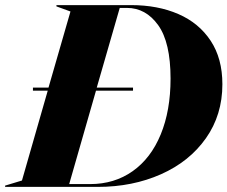

<svg xmlns="http://www.w3.org/2000/svg" viewBox="-76 -732 891 752"><path d="M114 -389 200 -687 145 -707V-712H437Q542 -712 622.5 -677Q703 -642 749 -572.5Q795 -503 795 -402Q795 -282 730.5 -190.5Q666 -99 554.5 -49.5Q443 0 307 0H-56V-5L10 -25L111 -377H53V-389ZM277 -11Q372 -11 443.5 -61.5Q515 -112 553.5 -205.5Q592 -299 592 -424Q592 -566 543.5 -633.5Q495 -701 421 -701H393L303 -389H445V-377H300L195 -11Z"/></svg>

Font: Nyght Serif Dark Italic
Style: Regular
Weight: 800
Italic angle: -16°
Designer: Maksym Kobuzan
Version: Version 0.400